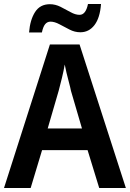

<svg xmlns="http://www.w3.org/2000/svg" viewBox="-20 -938 648 958"><path d="M475 0 417 -189H190L133 0H0L229 -716H377L608 0ZM334 -485Q331 -501 324.5 -525Q318 -549 312 -574Q306 -599 303 -616Q298 -586 289 -549Q280 -512 273 -486L218 -297H389ZM125 -776Q130 -839 155 -878Q180 -917 229 -917Q256 -917 282 -904Q308 -891 332 -877.5Q356 -864 377 -864Q408 -864 419 -918H484Q479 -849 451.5 -813Q424 -777 381 -777Q353 -777 327 -790.5Q301 -804 276.5 -817Q252 -830 232 -830Q216 -830 205.5 -817.5Q195 -805 189 -776Z"/></svg>

Font: Noto Sans Hebrew SemiCondensed SemiBold
Style: Regular
Weight: 600
Width: 4
Designer: Monotype Design Team
Foundry: Monotype Imaging Inc.
Version: Version 2.004; ttfautohint (v1.8.4.7-5d5b)